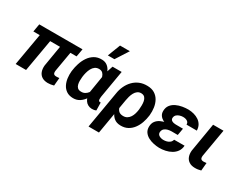

<svg xmlns="http://www.w3.org/2000/svg" viewBox="-100 -1389 2786 2200"><g transform="rotate(30 1293.0 -289.0)"><path d="M638.2 -528.3 619.6 -424.3H47.9L65.9 -528.3ZM288.1 -528.3 196.3 0H58.6L150.4 -528.3ZM418 -528.3H555.7L492.7 -162.1Q490.7 -145 492.9 -133.3Q495.1 -121.6 503.9 -115Q512.7 -108.4 530.8 -107.9Q541.5 -107.4 551.8 -108.6Q562 -109.9 572.8 -110.8L563.5 -6.3Q543.9 -0.5 523.9 2.4Q503.9 5.4 483.9 5.4Q436.5 4.4 406.5 -15.1Q376.5 -34.7 363.5 -69.3Q350.6 -104 354.5 -149.4Z M654.8 -246.6 656.2 -257.3Q662.1 -305.7 678.2 -356Q694.3 -406.2 722.9 -448.2Q751.5 -490.2 793.7 -515.1Q835.9 -540 893.6 -538.1Q932.1 -536.6 958.5 -518.3Q984.9 -500 1001.5 -470.7Q1018.1 -441.4 1026.4 -406.2Q1034.7 -371.1 1037.1 -335.4Q1039.6 -299.8 1038.1 -269.5L1036.1 -247.6Q1028.8 -207 1012.7 -161.4Q996.6 -115.7 970.5 -76.2Q944.3 -36.6 907 -12.5Q869.6 11.7 820.3 10.7Q767.6 9.3 733.4 -14.2Q699.2 -37.6 680.4 -75.2Q661.6 -112.8 656 -157.7Q650.4 -202.6 654.8 -246.6ZM794.4 -257.3 793.5 -247.1Q791 -225.1 791 -200.2Q791 -175.3 796.9 -152.6Q802.7 -129.9 818.1 -115.2Q833.5 -100.6 862.8 -99.6Q891.6 -98.1 913.8 -110.1Q936 -122.1 951.9 -142.8Q967.8 -163.6 977.8 -188.7Q987.8 -213.9 992.7 -238.8L997.6 -275.4Q999 -296.4 997.6 -322.5Q996.1 -348.6 988.5 -372.3Q981 -396 964.6 -411.9Q948.2 -427.7 919.9 -428.7Q886.7 -429.7 864 -413.3Q841.3 -397 827.1 -370.1Q813 -343.3 805.2 -313.2Q797.4 -283.2 794.4 -257.3ZM1035.6 -528.3H1156.2L1094.7 -168Q1094.2 -160.6 1093 -150.4Q1091.8 -140.1 1092.3 -129.9Q1092.8 -119.6 1097.4 -112.3Q1102.1 -105 1113.3 -104Q1115.7 -103.5 1118.4 -104.2Q1121.1 -105 1123.5 -105.5L1125.5 -1.5Q1112.3 4.9 1098.6 7.3Q1085 9.8 1069.8 9.3Q1040 8.3 1017.8 -4.2Q995.6 -16.6 981.4 -37.6Q967.3 -58.6 960.4 -84.7Q953.6 -110.8 954.1 -138.7L1000.5 -422.9ZM924.3 -613.3 988.8 -780.8H1118.7L1011.2 -613.3Z M1140.1 203.1 1223.1 -282.2Q1231 -335.4 1252.7 -382.3Q1274.4 -429.2 1308.8 -464.8Q1343.3 -500.5 1389.6 -520Q1436 -539.6 1493.7 -538.1Q1551.3 -537.1 1590.1 -512.7Q1628.9 -488.3 1650.9 -448.7Q1672.9 -409.2 1679.9 -360.6Q1687 -312 1682.1 -261.7L1680.7 -251Q1674.8 -203.6 1658.4 -156.5Q1642.1 -109.4 1613.5 -71Q1585 -32.7 1543.9 -10.5Q1502.9 11.7 1447.8 10.3Q1397.9 8.8 1366.7 -15.4Q1335.4 -39.6 1318.8 -77.9Q1302.2 -116.2 1295.2 -159.9Q1288.1 -203.6 1287.1 -243.7Q1293.9 -239.7 1301.3 -235.8Q1308.6 -231.9 1316.2 -228.5Q1323.7 -225.1 1331.5 -221.7Q1330.1 -190.4 1337.2 -162.8Q1344.2 -135.3 1363.8 -117.7Q1383.3 -100.1 1419.4 -99.1Q1450.7 -98.1 1472.9 -111.8Q1495.1 -125.5 1509.8 -148.2Q1524.4 -170.9 1532.2 -198Q1540 -225.1 1543.5 -251.5L1544.4 -261.7Q1546.4 -282.2 1547.1 -310.3Q1547.9 -338.4 1542.7 -365Q1537.6 -391.6 1522 -409.7Q1506.3 -427.7 1476.1 -429.2Q1446.3 -430.2 1425.3 -414.8Q1404.3 -399.4 1390.9 -374.3Q1377.4 -349.1 1369.9 -321.5Q1362.3 -293.9 1358.4 -270.5L1277.8 203.1Z M1960 -287.6 2085 -287.1 2073.7 -224.1 1993.2 -224.6Q1969.7 -224.6 1945.1 -218.8Q1920.4 -212.9 1902.3 -198Q1884.3 -183.1 1879.9 -155.3Q1877.4 -138.2 1883.8 -126.2Q1890.1 -114.3 1902.3 -106.9Q1914.6 -99.6 1929.4 -95.9Q1944.3 -92.3 1958.5 -92.3Q1980.5 -91.8 2002.9 -97.9Q2025.4 -104 2042.2 -118.2Q2059.1 -132.3 2064.9 -156.2L2203.1 -156.7Q2199.7 -110.4 2177 -78.4Q2154.3 -46.4 2119.1 -26.6Q2084 -6.8 2042.7 2Q2001.5 10.7 1960.9 10.3Q1925.8 9.3 1887 1.2Q1848.1 -6.8 1814.2 -24.9Q1780.3 -43 1759.8 -72.5Q1739.3 -102.1 1740.7 -145.5Q1742.2 -188.5 1763.2 -216.1Q1784.2 -243.7 1816.9 -259.3Q1849.6 -274.9 1887.5 -281.2Q1925.3 -287.6 1960 -287.6ZM2078.6 -252 1970.2 -252.4Q1942.4 -253.4 1910.9 -260.5Q1879.4 -267.6 1852.1 -282.5Q1824.7 -297.4 1807.9 -321.3Q1791 -345.2 1791.5 -379.9Q1792.5 -426.8 1816.2 -457.5Q1839.8 -488.3 1877.2 -506.1Q1914.6 -523.9 1957 -531Q1999.5 -538.1 2037.1 -537.6Q2074.2 -536.6 2109.9 -526.9Q2145.5 -517.1 2174.3 -497.6Q2203.1 -478 2220.2 -448Q2237.3 -418 2237.8 -376.5L2102.1 -377Q2102.1 -398.4 2090.8 -410.9Q2079.6 -423.3 2062 -428.7Q2044.4 -434.1 2024.9 -434.1Q2004.4 -434.1 1982.7 -427.7Q1960.9 -421.4 1944.6 -407.5Q1928.2 -393.6 1924.3 -370.1Q1921.9 -354.5 1927.5 -344Q1933.1 -333.5 1944.1 -327.6Q1955.1 -321.8 1968.5 -319.1Q1981.9 -316.4 1994.1 -316.4L2089.8 -315.9Z M2365.7 -528.3H2503.4L2440.4 -162.1Q2438.5 -145 2440.7 -133.3Q2442.9 -121.6 2451.7 -115Q2460.4 -108.4 2478.5 -107.4Q2489.3 -107.4 2499.5 -108.6Q2509.8 -109.9 2520 -110.8L2510.7 -6.3Q2491.2 -0.5 2471.2 2.4Q2451.2 5.4 2430.7 4.9Q2384.3 4.4 2354 -15.4Q2323.7 -35.2 2310.8 -69.6Q2297.9 -104 2302.2 -149.4Z"/></g></svg>

Font: Roboto
Style: Bold Italic
Weight: 700
Italic angle: -12°
Designer: Christian Robertson
Foundry: Google
Version: Version 3.0